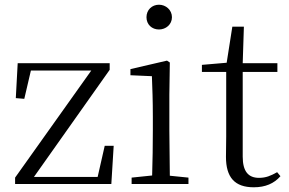

<svg xmlns="http://www.w3.org/2000/svg" viewBox="-20 -780 1224 814"><path d="M44 0H452L462 -162H424L394 -30H124L445 -484V-512H55L47 -364L83 -361L111 -481H367L44 -27Z M654 -655C683 -655 709 -676 709 -707C709 -738 683 -760 654 -760C624 -760 601 -738 601 -707C601 -676 624 -655 654 -655ZM624 0H779V-27L700 -35L698 -227V-378L700 -515L688 -523L533 -487V-461L624 -457C626 -407 628 -352 628 -285V-227C628 -173 627 -91 625 -36L538 -27V0Z M1056 14C1105 14 1142 -2 1169 -33L1155 -50C1128 -35 1108 -26 1078 -26C1033 -26 1009 -53 1009 -116V-475H1156V-512H1009L1014 -667H965L941 -514L836 -505V-475H939V-201C939 -165 938 -146 938 -115C938 -28 975 14 1056 14Z"/></svg>

Font: Noto Serif KR Light
Style: Regular
Weight: 300
Designer: Ryoko NISHIZUKA 西塚涼子 (kana & ideographs); Frank Grießhammer (Latin, Greek & Cyrillic); Wenlong ZHANG 张文龙 (bopomofo); San
Foundry: Adobe
Version: Version 2.001;hotconv 1.1.0;makeotfexe 2.6.0